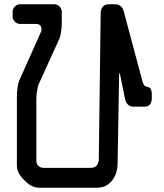

<svg xmlns="http://www.w3.org/2000/svg" viewBox="-20 -774 768 898"><path d="M150 -24V-307Q150 -342 159 -376L260 -598Q269 -633 269 -667V-719Q269 -733 258.5 -743.5Q248 -754 234 -754H74Q60 -754 49.5 -743.5Q39 -733 39 -719V-697Q39 -683 49.5 -672.5Q60 -662 74 -662H147Q174 -662 174 -638Q174 -629 173 -628L68 -393Q59 -359 59 -324V-1Q59 31 84 59L104 79Q132 104 164 104H433Q478 104 504 70.5Q530 37 530 -11L537 -417Q537 -433 539 -433Q541 -433 565 -310Q574 -275 605 -275H655Q687 -275 690 -310V-333Q690 -365 669 -368Q651 -368 644 -402L559 -720Q550 -754 518 -754H488Q457 -754 451 -719L442 -24Q437 11 405 11H185Q169 11 159.5 2Q150 -7 150 -24Z"/></svg>

Font: WDXL Lubrifont JP N
Style: Regular
Weight: 400
Designer: [WDXL Lubrifont] Copyright 2020-2022 (c) NightFurySL2001, Skr-ZERO; [ZCOOL QingKe HuangYou] Copyright 2018-2022 (c) The 
Version: Version 2.001;hotconv 1.1.1;makeotfexe 2.6.0